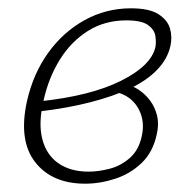

<svg xmlns="http://www.w3.org/2000/svg" viewBox="-20 -436 461 462"><path d="M185 6Q105 6 64.5 -46Q24 -98 45 -193Q60 -259 96 -309Q132 -359 183.5 -387.5Q235 -416 295 -416Q339 -416 361 -402Q383 -388 389 -367.5Q395 -347 390 -325Q383 -294 358 -268Q333 -242 292.5 -223Q252 -204 197.5 -190Q143 -176 76 -168L74 -192Q198 -205 271 -241.5Q344 -278 354 -323Q356 -333 354 -348.5Q352 -364 336.5 -375.5Q321 -387 284 -387Q232 -387 191.5 -361.5Q151 -336 124 -292.5Q97 -249 85 -195Q72 -141 81.5 -102.5Q91 -64 120 -43.5Q149 -23 193 -23Q217 -23 244 -30Q271 -37 292.5 -56Q314 -75 321 -108Q327 -134 320.5 -156.5Q314 -179 297.5 -194.5Q281 -210 256 -215L282 -234Q299 -230 314.5 -219.5Q330 -209 341.5 -193.5Q353 -178 358 -157.5Q363 -137 357 -112Q348 -70 321 -44Q294 -18 257.5 -6Q221 6 185 6Z"/></svg>

Font: Ysabeau Office ExtraLight
Style: Italic
Weight: 250
Italic angle: -12°
Designer: Christian Thalmann (Catharsis Fonts)
Version: Version 2.001;gftools[0.9.30]; featfreeze: tnum,lnum,ss02